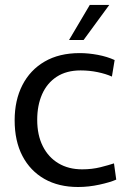

<svg xmlns="http://www.w3.org/2000/svg" viewBox="-20 -745 521 776"><path d="M295.6 10.8Q217.1 10.8 159.7 -21.7Q102.3 -54.3 70.7 -114.6Q39.2 -174.9 39.2 -258.8Q39.2 -339.9 70.5 -401Q101.7 -462.1 160.4 -496.2Q219 -530.4 302.3 -530.4Q337.2 -530.4 375.3 -523.3Q413.4 -516.1 443.3 -502.3L432.3 -435.5Q408.4 -446.4 374.8 -453.4Q341.2 -460.4 305.9 -460.4Q248.7 -460.4 209.4 -434.9Q170.2 -409.3 150.3 -364.4Q130.4 -319.4 130.4 -260.8Q130.4 -199.1 152.9 -154.3Q175.3 -109.4 216.2 -85Q257 -60.6 311.9 -60.6Q351.9 -60.6 386.2 -69.2Q420.5 -77.9 440.7 -84.7L449.8 -19.1Q425.1 -8.1 381.7 1.3Q338.4 10.8 295.6 10.8ZM259.1 -583.4 342.9 -725.1H421.7L317.9 -583.4Z"/></svg>

Font: Murecho Thin
Style: Regular
Weight: 100
Designer: Neil Summerour
Foundry: Positype
Version: Version 1.010